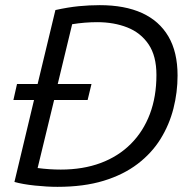

<svg xmlns="http://www.w3.org/2000/svg" viewBox="-20 -719 747 745"><path d="M203 6Q163 6 115.5 1Q68 -4 36 -13L112 -331H32L46 -393H126L195 -680Q245 -691 286 -695Q327 -699 367 -699Q464 -699 531 -668.5Q598 -638 633.5 -577.5Q669 -517 669 -426Q669 -361 653 -298Q637 -235 603 -180Q569 -125 514 -83Q459 -41 382 -17.5Q305 6 203 6ZM216 -61Q302 -61 370.5 -86.5Q439 -112 487.5 -160.5Q536 -209 561.5 -276.5Q587 -344 587 -428Q587 -502 556.5 -547Q526 -592 474 -612.5Q422 -633 357 -633Q334 -633 309 -631Q284 -629 260 -625L204 -393H335L320 -331H190L126 -67Q149 -64 171.5 -62.5Q194 -61 216 -61Z"/></svg>

Font: Ubuntu Sans
Style: Italic
Weight: 400
Italic angle: -13.5°
Designer: Dalton Maag Ltd
Foundry: Dalton Maag Ltd
Version: Version 1.006